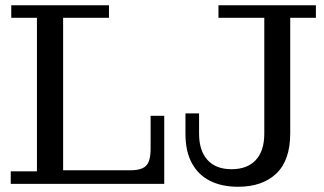

<svg xmlns="http://www.w3.org/2000/svg" viewBox="-20 -702 1238 733"><path d="M21 0V-48H121V-634H23V-682H396V-634H221V0ZM221 0V-52H607V0ZM478 -52Q522 -52 538.5 -70Q555 -88 555 -134V-260H607V-52ZM888.8 11Q827 11 782 -11.5Q737 -34 712.5 -79.2Q688 -124.4 688 -191V-269H740V-192Q740 -127 772 -91.5Q804 -56 864 -56Q924 -56 956.5 -91Q989 -126 989 -192V-634H814V-682H1186V-634H1088V-193Q1088 -90 1035 -39.5Q982 11 888.8 11Z"/></svg>

Font: Montagu Slab
Style: Bold
Weight: 700
Designer: Florian Karsten
Foundry: Florian Karsten
Version: Version 1.000